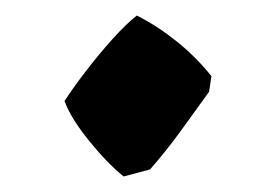

<svg xmlns="http://www.w3.org/2000/svg" viewBox="-20 -467 326 247"><path d="M139 -240Q118 -257 94.5 -286Q71 -315 63 -337Q74 -354 90.5 -375.5Q107 -397 124.5 -416.5Q142 -436 156 -447Q182 -434 207 -414Q232 -394 252 -369L249 -349Q231 -324 212.5 -298.5Q194 -273 173 -249Z"/></svg>

Font: Labrada Black
Style: Italic
Weight: 900
Italic angle: -7°
Designer: Mercedes Jáuregui
Foundry: Omnibus-Type Team
Version: Version 1.000; ttfautohint (v1.8.4.7-5d5b)